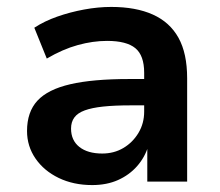

<svg xmlns="http://www.w3.org/2000/svg" viewBox="-20 -524 636 554"><path d="M246 10Q192 10 149.5 -10.5Q107 -31 82.5 -66.5Q58 -102 58 -146Q58 -201 88 -233.5Q118 -266 183 -281Q248 -296 353 -296H412V-220H357Q310 -220 277.5 -216.5Q245 -213 224.5 -205.5Q204 -198 194.5 -185Q185 -172 185 -153Q185 -119 209 -100Q233 -81 275 -81Q309 -81 336 -97Q363 -113 379.5 -140.5Q396 -168 396 -202V-314Q396 -364 370.5 -385Q345 -406 289 -406Q248 -406 204.5 -394Q161 -382 115 -355L79 -444Q108 -463 145 -476Q182 -489 222.5 -496.5Q263 -504 301 -504Q372 -504 421 -482Q470 -460 495 -415Q520 -370 520 -298V0H405V-103H408Q398 -70 375.5 -44.5Q353 -19 320.5 -4.5Q288 10 246 10Z"/></svg>

Font: Nunito Sans 10pt
Style: Bold
Weight: 700
Designer: Vernon Adams
Foundry: Vernon Adams
Version: Version 3.101;gftools[0.9.27]